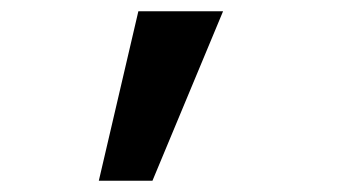

<svg xmlns="http://www.w3.org/2000/svg" viewBox="-20 -170 640 340"><path d="M225 -150H375L250 150H155Z"/></svg>

Font: Sligoil Micro
Style: Regular
Weight: 400
Designer: Ariel Martín Pérez
Foundry: Igor Stepanchenko
Version: Version 1.001